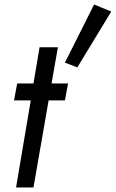

<svg xmlns="http://www.w3.org/2000/svg" viewBox="-20 -829 512 849"><path d="M396 -809 472 -778 322 -531 267 -552ZM56 -460H128L155 -620H236L208 -460H281L267 -385H195L128 0H51L116 -385H42Z"/></svg>

Font: Jost*
Style: Italic
Weight: 400
Italic angle: -10°
Version: Version 3.7